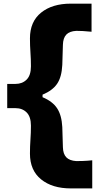

<svg xmlns="http://www.w3.org/2000/svg" viewBox="-20 -902 568 1064"><path d="M372.6 142.1Q269.5 142.1 207.8 92Q146 42 146 -50.8Q146 -89.8 148.7 -128.2Q151.4 -166.5 151.4 -205.6Q151.4 -255.4 127.4 -279.1Q103.5 -302.7 65.9 -302.7H20V-437H65.9Q103.5 -437 127.4 -460.7Q151.4 -484.4 151.4 -534.2Q151.4 -573.2 148.7 -611.8Q146 -650.4 146 -689.5Q146 -782.2 207.8 -832Q269.5 -881.8 372.6 -881.8H487.3V-726.1Q460.9 -729 439.2 -730Q417.5 -731 402.8 -731Q365.2 -729 347.4 -710.2Q329.6 -691.4 328.6 -653.8L325.2 -542Q321.8 -474.6 296.4 -437.5Q271 -400.4 215.8 -377.4V-363.3Q271 -340.3 296.4 -302Q321.8 -263.7 325.2 -197.8L328.6 -85.9Q329.6 -48.8 347.4 -30.3Q365.2 -11.7 402.8 -9.3Q417.5 -9.3 439.9 -10Q462.4 -10.7 491.2 -13.7V142.1Z"/></svg>

Font: Pinar ExtraBold
Style: Regular
Weight: 800
Designer: Amin Abedi
Version: Version 3.000